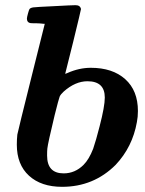

<svg xmlns="http://www.w3.org/2000/svg" viewBox="-20 -714 561 742"><path d="M220 8Q139 8 92 -35Q45 -78 45 -155Q45 -176 47 -194Q50 -210 104 -426L153 -622H149Q148 -622 144 -622.5Q140 -623 133.5 -623.5Q127 -624 122 -624Q117 -624 111 -624Q105 -624 101 -624.5Q97 -625 96 -625Q84 -628 84 -642Q84 -647 88 -661.5Q92 -676 94 -679Q98 -684 109 -685.5Q120 -687 185 -690Q258 -694 272 -694Q290 -694 293 -679Q293 -676 263 -553L232 -429Q232 -428 241 -432Q286 -452 331 -452Q415 -452 464 -408Q513 -364 513 -285Q513 -262 509 -242Q492 -146 427 -77Q342 8 220 8ZM385 -337Q385 -400 318 -400Q271 -400 226 -360Q214 -349 210.5 -340.5Q207 -332 191 -268Q165 -160 163 -140Q162 -132 162 -113Q162 -44 226 -44Q270 -44 303 -77Q324 -98 340 -139Q351 -171 365 -226Q385 -303 385 -337Z"/></svg>

Font: KaTeX_Math
Style: Bold Italic
Weight: 700
Version: Version 3699957226